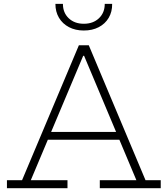

<svg xmlns="http://www.w3.org/2000/svg" viewBox="-20 -990 882 1010"><path d="M626 -296V-255H217.5V-296ZM745.5 -42H825.5V0H505V-42H697.5L413.5 -717.5L443.5 -696.5H397L426.5 -717.5L142 -42H335V0H16.5V-42H96L395 -752H447ZM570 -969.5Q570.5 -928 551.8 -896.2Q533 -864.5 499.2 -847Q465.5 -829.5 421 -829.5Q376.5 -829.5 342.8 -847.2Q309 -865 290.2 -896.5Q271.5 -928 271.5 -969.5H311Q311 -923 341.5 -894Q372 -865 421 -865Q470 -865 500.5 -894Q531 -923 531 -969.5Z"/></svg>

Font: Hepta Slab ExtraLight Light
Style: Regular
Weight: 300
Version: Version 1.100